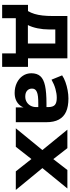

<svg xmlns="http://www.w3.org/2000/svg" viewBox="558 -1100 671 1828"><g transform="rotate(90 894.0 -185.5)"><path d="M26 130V-116H85Q102 -145 112 -178Q122 -211 127 -254Q132 -297 132 -354V-491H535V-116H616V130H488V0H153V130ZM218 -115H394V-376H260V-316Q260 -261 249 -207Q238 -153 218 -115Z M865 11Q811 11 768 -10Q725 -31 701 -67Q677 -103 677 -148Q677 -202 705 -233.5Q733 -265 796 -278.5Q859 -292 963 -292H1016V-214H964Q925 -214 898.5 -211Q872 -208 855 -200.5Q838 -193 830.5 -182Q823 -171 823 -154Q823 -126 842.5 -108Q862 -90 899 -90Q928 -90 950.5 -103.5Q973 -117 986 -140.5Q999 -164 999 -194V-309Q999 -353 979 -371.5Q959 -390 911 -390Q871 -390 826.5 -377.5Q782 -365 738 -340L697 -441Q723 -459 760.5 -472.5Q798 -486 839 -493.5Q880 -501 917 -501Q994 -501 1043.5 -478.5Q1093 -456 1118 -409.5Q1143 -363 1143 -290V0H1002V-99H1009Q1003 -65 983.5 -40.5Q964 -16 934 -2.5Q904 11 865 11Z M1201 0 1436 -287V-219L1214 -491H1390L1521 -323H1468L1598 -491H1774L1552 -219V-287L1788 0H1611L1468 -181H1519L1377 0Z"/></g></svg>

Font: Nunito Sans 12pt ExtraBold
Style: Regular
Weight: 800
Designer: Vernon Adams
Foundry: Vernon Adams
Version: Version 3.101;gftools[0.9.27]